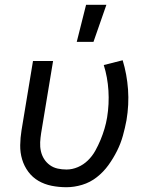

<svg xmlns="http://www.w3.org/2000/svg" viewBox="-20 -775 640 803"><path d="M258 8Q226 8 196 2Q166 -4 141 -18.5Q116 -33 98.5 -56.5Q81 -80 72.5 -108.5Q64 -137 64.5 -168Q65 -199 70 -230L118 -520H202L152 -218Q149 -199 148 -180Q147 -161 151 -143Q155 -125 164.5 -110Q174 -95 188.5 -84.5Q203 -74 221 -70Q239 -66 258 -66Q282 -66 305.5 -76Q329 -86 347.5 -104Q366 -122 378.5 -144.5Q391 -167 400.5 -190Q410 -213 417 -236.5Q424 -260 428 -284Q437 -340 433.5 -396Q430 -452 414 -503L493 -523Q511 -464 515.5 -400.5Q520 -337 509 -272Q503 -240 494 -207.5Q485 -175 469.5 -144Q454 -113 433.5 -84.5Q413 -56 385 -34Q357 -12 323.5 -2Q290 8 258 8ZM301 -600 340 -755H425L371 -600Z"/></svg>

Font: Iosevka Aile Oblique
Style: Regular
Weight: 400
Italic angle: -9°
Designer: Belleve Invis
Foundry: Belleve Invis
Version: Version 31.1.0; ttfautohint (v1.8.4)